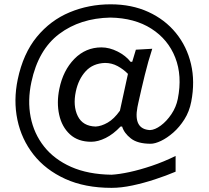

<svg xmlns="http://www.w3.org/2000/svg" viewBox="-20 -739 977 899"><path d="M502.4 140.6Q377.4 140.6 285.4 98.6Q193.4 56.6 137 -15.1Q80.6 -86.9 61.5 -178Q42.5 -269 63 -367.2Q88.4 -488.3 152.3 -566.2Q216.3 -644 306.2 -681.4Q396 -718.8 498 -718.8Q596.7 -718.8 674.6 -683.1Q752.4 -647.5 803.7 -584.5Q855 -521.5 874.3 -439.2Q893.6 -356.9 875.5 -263.2Q866.7 -216.8 843.5 -180.2Q820.3 -143.6 791.3 -118.2Q762.2 -92.8 733.9 -79.3Q705.6 -65.9 685.5 -65.9Q624.5 -65.9 592.8 -90.8Q561 -115.7 551.8 -146.5H544.4Q510.7 -110.8 474.9 -93Q439 -75.2 407.2 -75.2Q345.2 -75.2 307.4 -110.1Q269.5 -145 257.1 -201.7Q244.6 -258.3 257.8 -322.8Q275.4 -409.2 328.1 -463.1Q380.9 -517.1 455.1 -517.1Q492.2 -517.1 530.5 -497.8Q568.8 -478.5 591.3 -449.7H599.1L616.2 -506.3L692.9 -510.7Q673.8 -452.6 658 -387.7Q642.1 -322.8 627.9 -258.3L623.5 -237.3Q604 -134.3 682.1 -129.9Q705.6 -130.9 732.9 -151.1Q760.3 -171.4 782.5 -204.3Q804.7 -237.3 812.5 -275.9Q834 -384.3 800.5 -469.5Q767.1 -554.7 688.7 -604.7Q610.4 -654.8 496.6 -656.7Q355.5 -653.8 257.3 -580.1Q159.2 -506.3 127 -355Q108.4 -268.6 123.5 -190.9Q138.7 -113.3 186.3 -53Q233.9 7.3 313.2 42.5Q392.6 77.6 502.4 79.1Q537.6 77.1 586.2 66.7Q634.8 56.2 690.7 37.4Q746.6 18.6 802.2 -8.8V64.9Q758.3 83.5 705.6 100.8Q652.8 118.2 600.1 129.4Q547.4 140.6 502.4 140.6ZM428.2 -146.5Q454.6 -147.9 484.4 -165Q514.2 -182.1 541.5 -220.7L579.1 -393.1Q558.1 -414.6 530.8 -429.4Q503.4 -444.3 471.7 -444.3Q415 -442.4 381.1 -405.3Q347.2 -368.2 335 -310.5Q320.8 -242.7 344.2 -195.3Q367.7 -147.9 428.2 -146.5Z"/></svg>

Font: Pinar-DS2-FD Medium
Style: Regular
Weight: 500
Designer: Amin Abedi
Version: Version 3.000